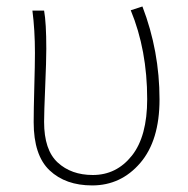

<svg xmlns="http://www.w3.org/2000/svg" viewBox="-20 -560 582 593"><path d="M264.6 12.7Q182.6 12.7 133.3 -33.7Q84 -80.1 84 -182.6Q84 -218.8 85.9 -290Q87.9 -361.3 87.9 -396.5Q87.9 -466.8 80.1 -527.3H116.2Q123 -489.3 123 -409.2Q123 -372.1 119.6 -292.5Q116.2 -212.9 116.2 -183.6Q116.2 -96.7 158.2 -58.1Q200.2 -19.5 266.6 -19.5Q339.8 -19.5 387.2 -79.1Q434.6 -138.7 434.6 -253.9Q434.6 -405.3 383.8 -528.3L419.9 -540Q472.7 -402.3 472.7 -252.9Q472.7 -126 413.1 -56.6Q353.5 12.7 264.6 12.7Z"/></svg>

Font: Bpmf Zihi Sans ExtraLight
Style: ExtraLight
Weight: 250
Foundry: But Ko
Version: Version 1.320